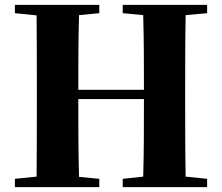

<svg xmlns="http://www.w3.org/2000/svg" viewBox="-20 -767 910 787"><path d="M829 -713V-747H483V-713L567 -705C570 -604 570 -501 570 -399H301C301 -502 301 -605 304 -705L387 -713V-747H41V-713L130 -704C131 -602 131 -499 131 -395V-351C131 -247 131 -144 130 -43L41 -34V0H387V-34L304 -42C301 -144 301 -248 301 -361H570C570 -246 570 -142 567 -43L483 -34V0H829V-34L741 -43C739 -146 739 -249 739 -351V-395C739 -499 739 -603 741 -705Z"/></svg>

Font: Noto Serif TC Black
Style: Regular
Weight: 900
Version: Version 1.001;PS 1.001;hotconv 16.6.54;makeotf.lib2.5.65590